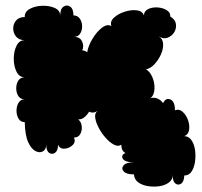

<svg xmlns="http://www.w3.org/2000/svg" viewBox="-20 -551 735 698"><path d="M70 -107Q55 -107 47.5 -119.5Q40 -132 40 -148.5Q40 -165 47.5 -177.5Q55 -190 70 -190Q54 -190 46.5 -202Q39 -214 39 -230Q39 -246 46.5 -258Q54 -270 70 -270Q50 -270 40 -290.5Q30 -311 30 -337.5Q30 -364 40 -384.5Q50 -405 70 -405Q49 -405 38.5 -418Q28 -431 28 -447.5Q28 -464 38.5 -476.5Q49 -489 70 -489Q69 -508 88 -518.5Q107 -529 132.5 -530Q158 -531 178 -522.5Q198 -514 199 -495Q199 -519 211 -527Q223 -535 235 -527Q247 -519 247 -495Q262 -495 270 -483.5Q278 -472 278.5 -456.5Q279 -441 271.5 -429Q264 -417 249 -417Q271 -417 278.5 -400Q286 -383 279 -368Q289 -367 297 -361Q301 -385 316.5 -410.5Q332 -436 351 -450.5Q370 -465 385 -456Q379 -473 394.5 -487Q410 -501 433.5 -508.5Q457 -516 477.5 -513.5Q498 -511 503 -495Q504 -511 518.5 -518Q533 -525 552 -524Q571 -523 585.5 -514.5Q600 -506 599 -491Q617 -480 619.5 -464Q622 -448 613.5 -434Q605 -420 589.5 -414Q574 -408 557 -419Q572 -410 573 -391.5Q574 -373 565 -353Q556 -333 541.5 -317.5Q527 -302 511 -299Q526 -290 534.5 -269Q543 -248 541.5 -226Q540 -204 527 -194Q541 -198 553 -192.5Q565 -187 573 -176Q582 -196 599 -189.5Q616 -183 616 -150Q631 -156 644 -144.5Q657 -133 663.5 -114.5Q670 -96 667.5 -79Q665 -62 650 -56Q666 -56 676 -41.5Q686 -27 689 -6Q692 15 689 36.5Q686 58 676.5 72.5Q667 87 650 87Q649 110 638 117Q627 124 617 115.5Q607 107 608 85Q608 102 594 112.5Q580 123 559 126Q538 129 517 125.5Q496 122 482 111.5Q468 101 467 83Q439 83 429.5 72Q420 61 429.5 50Q439 39 467 39Q434 39 426.5 26Q419 13 436 5Q421 -2 421 -25Q410 -17 394.5 -25Q379 -33 364 -50Q349 -67 338.5 -87Q328 -107 326 -124Q324 -141 336 -149Q320 -137 304 -145Q297 -133 286.5 -124.5Q276 -116 264 -117Q275 -109 277 -93Q279 -77 272 -64Q265 -51 249 -51Q256 -35 244 -23.5Q232 -12 215 -10.5Q198 -9 191 -25Q191 -3 180 4.5Q169 12 158.5 4.5Q148 -3 148 -25Q148 -8 136.5 -1Q125 6 109.5 -1.5Q94 -9 82.5 -34Q71 -59 70 -107Z"/></svg>

Font: Rubik Bubbles
Style: Regular
Weight: 400
Designer: Hubert and Fischer, NaN
Foundry: Hubert and Fischer, NaN
Version: Version 2.200